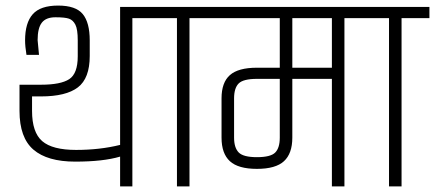

<svg xmlns="http://www.w3.org/2000/svg" viewBox="-20 -669 1561 689"><path d="M411 -644H555V-604H455V0H411V-107Q350 -89 250 -89Q150 -89 100 -132Q50 -175 50 -271V-365H127Q198 -365 228.5 -385Q259 -405 259 -467V-524Q259 -564 250.5 -580.5Q242 -597 227.5 -602Q213 -607 179 -607Q145 -607 130 -587.5Q115 -568 115 -525L120 -472H75Q70 -503 70 -524Q70 -587 97.5 -618Q125 -649 188.5 -649Q252 -649 277 -618.5Q302 -588 302 -524V-468Q302 -388 259.5 -355.5Q217 -323 127 -323H95V-271Q95 -194 131.5 -162.5Q168 -131 253 -131Q338 -131 411 -149Z M615 -604H515V-644H760V-604H660V0H615Z M1171 0V-386H1029V-175Q1029 -118 999 -90.5Q969 -63 902 -63Q835 -63 805 -90.5Q775 -118 775 -175V-316Q775 -373 805 -399.5Q835 -426 902 -426H984V-604H720V-644H1316V-604H1216V0ZM1029 -426H1171V-604H1029ZM984 -175V-386H902Q853 -386 836.5 -369.5Q820 -353 820 -316V-175Q820 -139 836.5 -122Q853 -105 902 -105Q951 -105 967.5 -121.5Q984 -138 984 -175Z M1376 -604H1276V-644H1521V-604H1421V0H1376Z"/></svg>

Font: Khand Light
Style: Regular
Weight: 300
Designer: Devanagari: Sanchit Sawaria, Jyotish Sonowal; Latin: Satya Rajpurohit
Foundry: Indian Type Foundry
Version: Version 1.101;PS 1.0;hotconv 1.0.78;makeotf.lib2.5.61930; tt